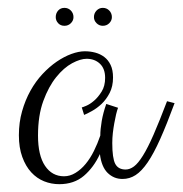

<svg xmlns="http://www.w3.org/2000/svg" viewBox="-20 -495 462 486"><path d="M421.9 -233.9Q401.9 -179.7 385.5 -143.1Q369.1 -106.4 353.8 -84Q338.4 -61.5 323.2 -51.8Q308.1 -42 290 -42Q268.1 -42 252.4 -57.4Q236.8 -72.8 232.9 -105Q217.3 -71.3 192.4 -50Q167.5 -28.8 129.9 -28.8Q109.9 -28.8 91.6 -36.1Q73.2 -43.5 59.1 -58.8Q44.9 -74.2 36.4 -97.7Q27.8 -121.1 27.8 -152.8Q27.8 -185.1 35.9 -213.4Q43.9 -241.7 57.1 -265.4Q70.3 -289.1 87.6 -307.6Q105 -326.2 123.5 -338.9Q142.1 -351.6 160.6 -358.4Q179.2 -365.2 194.8 -365.2Q208.5 -365.2 221.2 -361.8Q233.9 -358.4 243.9 -350.8Q253.9 -343.3 260 -330.6Q266.1 -317.9 266.1 -298.8Q266.1 -276.4 257.6 -259.8Q249 -243.2 237.1 -231.9Q225.1 -220.7 212.6 -213.9Q200.2 -207 192.9 -204.1L187 -223.1Q188.5 -223.1 198 -227.1Q207.5 -231 218 -240Q228.5 -249 237.3 -263.2Q246.1 -277.3 246.1 -297.9Q246.1 -321.3 232.9 -333.7Q219.7 -346.2 199.2 -346.2Q183.6 -346.2 162.6 -335Q141.6 -323.7 122.3 -299.8Q103 -275.9 89.6 -239.3Q76.2 -202.6 76.2 -151.9Q76.2 -101.6 94 -75.2Q111.8 -48.8 142.1 -48.8Q157.2 -48.8 171.1 -57.4Q185.1 -65.9 196.8 -80.1Q208.5 -94.2 217.8 -113Q227.1 -131.8 233.9 -151.9Q233.9 -167.5 237.5 -188.7Q241.2 -210 249 -231.9L278.8 -222.2Q276.4 -215.8 273.9 -205.6Q271.5 -195.3 269.3 -183.1Q267.1 -170.9 265.6 -158Q264.2 -145 264.2 -132.8Q264.2 -94.7 271.7 -80.3Q279.3 -65.9 297.9 -65.9Q308.6 -65.9 319.1 -73.7Q329.6 -81.5 341.8 -101.1Q354 -120.6 368.7 -154.1Q383.3 -187.5 402.8 -238.8ZM121.1 -451.7Q121.1 -461.4 127.2 -468.3Q133.3 -475.1 143.1 -475.1Q152.8 -475.1 159.4 -468.3Q166 -461.4 166 -451.7Q166 -442.9 159.4 -436.3Q152.8 -429.7 143.1 -429.7Q133.3 -429.7 127.2 -436.3Q121.1 -442.9 121.1 -451.7ZM217.8 -451.7Q217.8 -461.4 224.4 -468.3Q231 -475.1 240.2 -475.1Q250 -475.1 256.6 -468.3Q263.2 -461.4 263.2 -451.7Q263.2 -442.9 256.6 -436.3Q250 -429.7 240.2 -429.7Q231 -429.7 224.4 -436.3Q217.8 -442.9 217.8 -451.7Z"/></svg>

Font: Clicker Script
Style: Regular
Weight: 400
Designer: Astigmatic (AOETI)
Foundry: Astigmatic (AOETI)
Version: Version 1.000